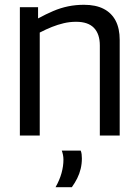

<svg xmlns="http://www.w3.org/2000/svg" viewBox="-20 -566 583 802"><path d="M63 0V-536H139V-489Q172 -507 202.5 -520Q233 -533 264.5 -539.5Q296 -546 331 -546Q380 -546 413 -529Q446 -512 463 -479.5Q480 -447 480 -399V0H397V-376Q397 -424 372.5 -449.5Q348 -475 298 -475Q271 -475 246 -469Q221 -463 197 -453.5Q173 -444 146 -430V0ZM212 216Q229 186 237 157Q245 128 245 101Q245 90 243 80.5Q241 71 238 63H317Q320 70 321 78.5Q322 87 322 96Q322 118 317 139Q312 160 302.5 179Q293 198 280 216Z"/></svg>

Font: Georama ExtraCondensed Thin
Style: Regular
Weight: 400
Version: Version 1.001